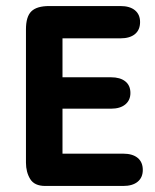

<svg xmlns="http://www.w3.org/2000/svg" viewBox="-20 -616 512 636"><path d="M187 -489H379Q410 -489 427 -503Q444 -517 444 -543Q444 -568 427 -582Q410 -596 379 -596H143Q102 -596 84 -578.5Q66 -561 66 -519V-77Q66 -46 80 -23Q94 0 130 0H388Q419 0 436 -14Q453 -28 453 -53Q453 -79 436 -93Q419 -107 388 -107H187V-256H348Q378 -256 395 -270Q412 -284 412 -308Q412 -333 395 -346.5Q378 -360 348 -360H187Z"/></svg>

Font: Beiruti
Style: Bold
Weight: 700
Designer: Arlette Boutros
Foundry: Boutros
Version: Version 1.41